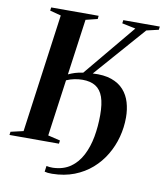

<svg xmlns="http://www.w3.org/2000/svg" viewBox="-110 -822 917 1074"><g transform="rotate(10 348.5 -285.0)"><path d="M259 172.5Q243 172.5 234.5 171.5Q226 170.5 216.5 168L221 135Q228.5 137 238.5 137.8Q248.5 138.5 257.5 138.5Q316.5 136.5 356.8 108.5Q397 80.5 421.5 33Q446 -14.5 456.8 -73.8Q467.5 -133 467.5 -197.5Q467.5 -260.5 453.8 -299.5Q440 -338.5 411 -356.8Q382 -375 336.5 -375Q315 -375 291.5 -370.5Q268 -366 245.5 -356L201 -35L270.5 -18.5L268 0H-13L-10.5 -18.5L61 -35L153.5 -708L90.5 -724.5L93 -743H362.5L360.5 -724.5L294 -708L250 -390.5Q267 -398.5 286.5 -404.8Q306 -411 333 -415L577 -708.5L500 -724.5L502.5 -743H710L707.5 -724.5L639 -708.5L386 -419.5Q449.5 -423.5 492.8 -408.2Q536 -393 562.2 -363.5Q588.5 -334 600.2 -294.2Q612 -254.5 612 -209Q612 -152.5 597.5 -97.8Q583 -43 554.2 5.2Q525.5 53.5 483 90.8Q440.5 128 384.5 149.8Q328.5 171.5 259 172.5Z"/></g></svg>

Font: Merriweather 144pt SemiBold
Style: Italic
Weight: 600
Italic angle: -7.8°
Version: Version 2.101